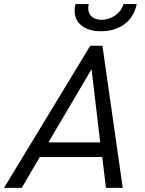

<svg xmlns="http://www.w3.org/2000/svg" viewBox="-46 -912 704 932"><path d="M-26.4 0 392.1 -689.9H451.2L549.8 0H468.3L450.2 -149.9H147L59.6 0ZM189 -220.7H440.4L398.4 -576.2ZM316.4 -859.9Q316.4 -877 320.3 -892.1H384.8Q382.3 -880.9 382.3 -872.6Q382.3 -845.7 399.9 -830.8Q417.5 -815.9 446.3 -815.9Q470.2 -815.9 492.9 -825.9Q515.6 -835.9 531.7 -853.5Q547.9 -871.1 553.2 -892.1H617.7Q603.5 -827.1 556.9 -793.7Q510.3 -760.3 444.8 -760.3Q385.7 -760.3 351.1 -786.9Q316.4 -813.5 316.4 -859.9Z"/></svg>

Font: Acari Sans
Style: Italic
Weight: 400
Italic angle: -13°
Designer: Alfredo Marco Pradil and Stefan Peev
Foundry: Hanken Design Co.
Version: Version 1.045;January 11, 2019;FontCreator 11.5.0.2425 64-bi